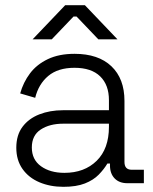

<svg xmlns="http://www.w3.org/2000/svg" viewBox="-20 -708 590 742"><path d="M43 -137Q43 -186 67 -218Q91 -250 132 -266Q173 -282 223 -282H401V-321Q401 -380 367 -413Q333 -446 268 -446Q204 -446 166.5 -414.5Q129 -383 116 -330L58 -347Q70 -390 96 -424.5Q122 -459 165 -479.5Q208 -500 268 -500Q360 -500 410.5 -452Q461 -404 461 -318V-82Q461 -52 489 -52H536V0H472Q441 0 423 -18.5Q405 -37 405 -69V-76H395Q382 -54 361.5 -33Q341 -12 308 1Q275 14 225 14Q174 14 132.5 -3.5Q91 -21 67 -55Q43 -89 43 -137ZM401 -218V-230H224Q172 -230 137.5 -207.5Q103 -185 103 -138Q103 -91 138.5 -65.5Q174 -40 229 -40Q306 -40 353.5 -86.5Q401 -133 401 -218ZM106 -556 232 -688H308L434 -556H360L276 -644H264L180 -556Z"/></svg>

Font: Space Grotesk Frontify Light
Style: Regular
Weight: 300
Designer: Florian Karsten
Version: Version 2.000